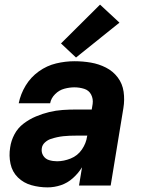

<svg xmlns="http://www.w3.org/2000/svg" viewBox="-20 -803 616 831"><path d="M186 8Q215 8 243.5 -1.5Q272 -11 295.5 -32Q319 -53 335 -79L322 0H459L514 -335Q520 -371 515 -406Q510 -441 489.5 -468Q469 -495 438.5 -510.5Q408 -526 373.5 -532Q339 -538 302 -538Q263 -538 223 -528.5Q183 -519 148 -494Q113 -469 91 -432.5Q69 -396 61 -356H197Q201 -378 218.5 -395.5Q236 -413 258.5 -419Q281 -425 302 -425Q324 -425 344.5 -418.5Q365 -412 374.5 -393.5Q384 -375 381 -353L377 -329H309Q280 -329 251 -327Q222 -325 193 -318Q164 -311 135.5 -299Q107 -287 82 -268Q57 -249 42.5 -221.5Q28 -194 24 -165Q18 -129 25.5 -94Q33 -59 57.5 -35Q82 -11 116 -1.5Q150 8 186 8ZM227 -105Q209 -105 192.5 -110Q176 -115 167 -129.5Q158 -144 161 -162Q163 -176 174.5 -186.5Q186 -197 199.5 -201.5Q213 -206 226.5 -209Q240 -212 254 -213.5Q268 -215 281.5 -215.5Q295 -216 309 -216H358L357 -213Q353 -183 334.5 -156Q316 -129 286 -117Q256 -105 227 -105ZM309 -554 497 -705 413 -783 244 -615Z"/></svg>

Font: Iosevka Sparkle XBdObl
Style: Regular
Weight: 800
Italic angle: -9°
Designer: Belleve Invis
Foundry: Belleve Invis
Version: Version 4.5.0; ttfautohint (v1.8.3)